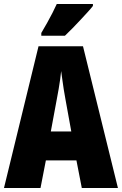

<svg xmlns="http://www.w3.org/2000/svg" viewBox="-20 -947 614 967"><path d="M392 0 365 -139H211L184 0H0L174 -714H398L574 0ZM310 -445Q305 -472 301 -497Q297 -522 294 -545.5Q291 -569 288 -589Q286 -570 283 -547Q280 -524 275.5 -499Q271 -474 266 -447L236 -285H339ZM448 -917Q438 -904 421.5 -886Q405 -868 385.5 -847Q366 -826 346 -805.5Q326 -785 307 -767H188V-781Q204 -808 218 -833Q232 -858 244 -881.5Q256 -905 266 -927H448Z"/></svg>

Font: Noto Sans Khmer ExtraCondensed Black
Style: Regular
Weight: 900
Width: 2
Designer: Danh Hong and the Monotype Design Team
Foundry: Monotype Imaging Inc.
Version: Version 2.004